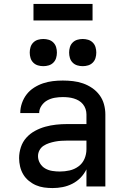

<svg xmlns="http://www.w3.org/2000/svg" viewBox="-20 -947 640 975"><path d="M247 8Q225 8 203.5 5Q182 2 162.5 -6.5Q143 -15 126 -29Q109 -43 98 -61.5Q87 -80 82 -101.5Q77 -123 77 -144Q77 -172 86 -199.5Q95 -227 114 -248Q133 -269 158 -282.5Q183 -296 210 -303.5Q237 -311 265 -314Q293 -317 321 -317H419V-366Q419 -380 414.5 -393.5Q410 -407 401 -418Q392 -429 380 -436Q368 -443 354.5 -447Q341 -451 327 -452.5Q313 -454 299 -454Q278 -454 258 -450.5Q238 -447 220.5 -437.5Q203 -428 191 -410.5Q179 -393 179 -373Q179 -373 179 -373Q179 -373 179 -373H83Q83 -373 83 -373Q83 -373 83 -374Q83 -399 91.5 -423.5Q100 -448 115.5 -468Q131 -488 153 -502Q175 -516 199 -524Q223 -532 248 -535Q273 -538 299 -538Q325 -538 351 -535Q377 -532 401.5 -523.5Q426 -515 448 -500Q470 -485 485.5 -464Q501 -443 508 -417.5Q515 -392 515 -366V0H419V-87Q407 -63 389 -44.5Q371 -26 347.5 -14Q324 -2 298.5 3Q273 8 247 8ZM284 -76Q309 -76 333.5 -81.5Q358 -87 378.5 -102Q399 -117 409 -140.5Q419 -164 419 -189V-233H321Q306 -233 290.5 -232Q275 -231 259.5 -228Q244 -225 229 -220Q214 -215 201 -206.5Q188 -198 180.5 -184Q173 -170 173 -154Q173 -135 183 -118Q193 -101 209.5 -91.5Q226 -82 245.5 -79Q265 -76 284 -76ZM400 -611Q386 -611 372.5 -615Q359 -619 349 -629Q339 -639 335 -652.5Q331 -666 331 -680Q331 -694 335 -707.5Q339 -721 349 -731Q359 -741 372.5 -745Q386 -749 400 -749Q414 -749 427.5 -745Q441 -741 451 -731Q461 -721 465 -707.5Q469 -694 469 -680Q469 -666 465 -652.5Q461 -639 451 -629Q441 -619 427.5 -615Q414 -611 400 -611ZM200 -611Q186 -611 172.5 -615Q159 -619 149 -629Q139 -639 135 -652.5Q131 -666 131 -680Q131 -694 135 -707.5Q139 -721 149 -731Q159 -741 172.5 -745Q186 -749 200 -749Q214 -749 227.5 -745Q241 -741 251 -731Q261 -721 265 -707.5Q269 -694 269 -680Q269 -666 265 -652.5Q261 -639 251 -629Q241 -619 227.5 -615Q214 -611 200 -611ZM150 -843V-927H450V-843Z"/></svg>

Font: Iosevka Curly Medium Extended
Style: Regular
Weight: 500
Width: 7
Monospace: yes
Designer: Belleve Invis
Foundry: Belleve Invis
Version: Version 11.1.0; ttfautohint (v1.8.3)